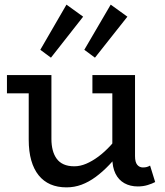

<svg xmlns="http://www.w3.org/2000/svg" viewBox="-20 -795 713 829"><path d="M267 14Q228 14 198 1Q168 -12 147 -38Q126 -64 115 -102.5Q104 -141 104 -192V-471H202V-195Q202 -169 207.5 -147.5Q213 -126 224.5 -110Q236 -94 255 -85.5Q274 -77 301 -77Q326 -77 352 -88Q378 -99 405 -119Q432 -139 459 -168.5Q486 -198 512 -234V-155Q482 -115 452.5 -84Q423 -53 393 -31Q363 -9 332 2.5Q301 14 267 14ZM10 -392V-471H182V-392ZM575 10Q542 10 517 -4Q492 -18 478.5 -45.5Q465 -73 465 -113V-471H563V-121Q563 -95 572.5 -83.5Q582 -72 597 -72Q607 -72 614 -74Q621 -76 628 -80L650 -9Q637 -2 617.5 4Q598 10 575 10ZM379 -392V-471H549V-392ZM390 -546 344 -580 458 -775 530 -723ZM200 -546 154 -580 267 -775 339 -723Z"/></svg>

Font: BioRhyme
Style: Regular
Weight: 400
Designer: Aoife Mooney
Foundry: Aoife Mooney Type
Version: Version 1.600;gftools[0.9.33]